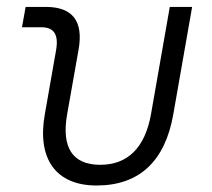

<svg xmlns="http://www.w3.org/2000/svg" viewBox="-20 -538 626 567"><path d="M265.1 9.8C390.6 9.8 467.3 -61 491.7 -200.2L547.4 -517.6H481.4L425.8 -200.2C408.2 -102.1 357.4 -51.3 275.9 -51.3C194.3 -51.3 161.1 -102.1 178.2 -200.2L211.9 -390.6C227.1 -475.1 194.8 -517.6 115.2 -517.6H55.7L44.9 -457.5H102.5C139.6 -457.5 153.8 -435.5 145.5 -389.2L112.3 -200.2C88.9 -68.4 145.5 9.8 265.1 9.8Z"/></svg>

Font: Cascadia Mono PL Light
Style: Italic
Weight: 300
Italic angle: -10°
Monospace: yes
Designer: Aaron Bell
Foundry: Saja Typeworks
Version: Version 2404.023